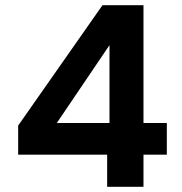

<svg xmlns="http://www.w3.org/2000/svg" viewBox="-20 -720 703 740"><path d="M393 0V-124H50V-236L375 -700H533V-246H623V-124H533V0ZM199 -246H402V-546Z"/></svg>

Font: DM Sans 10pt ExtraBold
Style: Regular
Weight: 800
Version: Version 4.004;gftools[0.9.30]